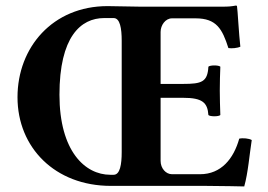

<svg xmlns="http://www.w3.org/2000/svg" viewBox="-20 -669 965 691"><path d="M639 -367H558V-554C558 -578 575 -603 599 -603H684C759 -603 780 -565 802 -496C814 -494 835 -496 845 -501C840 -542 835 -638 833 -646C833 -648 832 -649 829 -649C812 -646 804 -645 780 -645H485C485 -645 417 -646 367 -647C170 -647 43 -499 43 -319C43 -138 178 0 379 0H721C769 0 859 2 859 2C873 -48 878 -114 886 -165C876 -171 854 -173 841 -170C821 -98 776 -42 700 -42H599C577 -42 558 -63 558 -90V-317H639C708 -317 727 -300 730 -255C736 -249 767 -249 773 -255C772 -290 771 -309 771 -343C771 -377 772 -399 773 -429C767 -435 736 -435 730 -429C727 -374 706 -367 639 -367ZM377 -40C286 -40 194 -125 194 -328C194 -536 270 -604 355 -604H389C412 -604 418 -567 418 -522V-122C418 -77 412 -40 389 -40Z"/></svg>

Font: Libertinus Serif
Style: Bold
Weight: 700
Designer: Philipp H. Poll, Khaled Hosny
Foundry: Caleb Maclennan
Version: Version 7.050;RELEASE